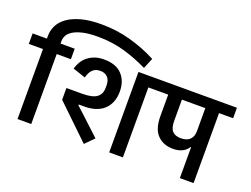

<svg xmlns="http://www.w3.org/2000/svg" viewBox="-157 -1260 2047 1565"><g transform="rotate(20 866.0 -477.0)"><path d="M103 -607H-20V-698H104V-724Q104 -767 124 -809.5Q144 -852 189 -885.5Q234 -919 306.5 -939.5Q379 -960 484 -960Q615 -960 736.5 -926.5Q858 -893 967 -836L929 -744Q822 -796 716.5 -825.5Q611 -855 491 -855Q409 -855 356.5 -842Q304 -829 274 -809Q244 -789 233 -765.5Q222 -742 222 -720V-698H345V-607H222V0H103Z M391 -272V-374H528Q616 -374 653.5 -402Q691 -430 691 -482V-507Q691 -551 668 -575.5Q645 -600 604 -600Q564 -600 539.5 -577.5Q515 -555 502 -506L392 -543Q401 -576 418.5 -604.5Q436 -633 462 -653.5Q488 -674 522.5 -686Q557 -698 601 -698Q705 -698 757.5 -642Q810 -586 810 -496Q810 -443 793.5 -403Q777 -363 747 -336Q717 -309 675 -295.5Q633 -282 582 -282H533L530 -276L586 -225L754 -69L680 6ZM898 -698H1139V-607H1017V0H898Z M1511 -268H1506Q1491 -240 1457 -222.5Q1423 -205 1376 -205Q1292 -205 1240.5 -257Q1189 -309 1189 -422V-607H1099V-698H1752V-607H1630V0H1511ZM1308 -423Q1308 -361 1332.5 -334.5Q1357 -308 1405 -308Q1459 -308 1485 -334.5Q1511 -361 1511 -408V-607H1308Z"/></g></svg>

Font: IBM Plex Sans Devanagari SemiBold
Style: Regular
Weight: 600
Designer: Mike Abbink, Paul van der Laan, Pieter van Rosmalen, Erin McLaughlin
Foundry: Bold Monday
Version: Version 1.1